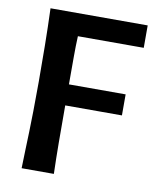

<svg xmlns="http://www.w3.org/2000/svg" viewBox="-80 -763 684 827"><g transform="rotate(10 262.0 -350.0)"><path d="M457 -299H209Q209 -207 209.5 -136.5Q210 -66 212 0H71Q72 -48 73.5 -84.5Q75 -121 76 -160.5Q77 -200 78 -251Q79 -302 79 -379Q79 -456 78 -537.5Q77 -619 74 -700H499V-602H211Q209 -560 209 -509Q209 -458 209 -391H457Z"/></g></svg>

Font: Cantora One
Style: Regular
Weight: 400
Designer: Pablo Impallari, Rodrigo Fuenzalida
Foundry: Pablo Impallari
Version: Version 1.002; ttfautohint (v0.8) -G 200 -r 50